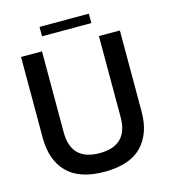

<svg xmlns="http://www.w3.org/2000/svg" viewBox="-131 -1008 990 1124"><g transform="rotate(-15 364.0 -446.0)"><path d="M64 -272V-763H191V-272Q191 -100 364 -100Q536 -100 536 -272V-763H663V-272Q663 -138 589.5 -62.5Q516 13 364 13Q212 13 138 -62.5Q64 -138 64 -272ZM513 -848H214V-905H513Z"/></g></svg>

Font: Open Sauce Sans SemiBold
Style: Regular
Weight: 600
Designer: Alfredo Marco Pradil
Foundry: Creative Sauce Fz LLC
Version: Version 1.477